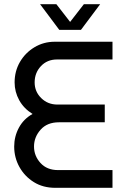

<svg xmlns="http://www.w3.org/2000/svg" viewBox="-20 -900 603 920"><path d="M245 0Q186 0 142 -27.5Q98 -55 73 -100Q48 -145 48 -198Q48 -246 70.5 -288Q93 -330 136 -354Q94 -380 72 -420Q50 -460 50 -505Q50 -559 75.5 -603Q101 -647 145 -673.5Q189 -700 242 -700H519V-615H253Q206 -615 176 -583Q146 -551 146 -505Q146 -461 177.5 -430Q209 -399 255 -399H482V-314H262Q206 -314 174.5 -278.5Q143 -243 143 -198Q143 -153 174 -119Q205 -85 258 -85H519V0ZM264 -757 172 -880H250L316 -795L382 -880H460L368 -757Z"/></svg>

Font: MuseoModerno
Style: Regular
Weight: 400
Designer: Pablo Cosgaya, Héctor Gatti, Marcela Romero, and the Authors of The MuseoModerno Project.
Foundry: Omnibus-Type Team
Version: Version 1.001